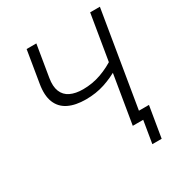

<svg xmlns="http://www.w3.org/2000/svg" viewBox="-202 -870 1099 1168"><g transform="rotate(-30 348.0 -286.0)"><path d="M315.4 -281.2Q242.2 -281.2 193.6 -305.2Q145 -329.1 125 -378.9Q105 -428.7 118.2 -505.9L154.8 -727.5H223.1L186.5 -506.3Q177.2 -450.2 191.9 -414.1Q206.5 -377.9 242.2 -360.6Q277.8 -343.3 331.1 -343.3Q397 -343.3 457.8 -365Q518.6 -386.7 572.3 -423.8L561 -354Q508.3 -321.3 447.3 -301.3Q386.2 -281.2 315.4 -281.2ZM480.5 0 601.1 -727.5H669.4L548.8 0ZM527.8 156.2 553.7 0H511.7L522 -61H629.4L593.3 156.2Z"/></g></svg>

Font: Inter 18pt Light
Style: Italic
Weight: 300
Italic angle: -9.3988°
Designer: Rasmus Andersson
Foundry: rsms
Version: Version 4.001;git-66647c0bb